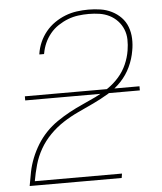

<svg xmlns="http://www.w3.org/2000/svg" viewBox="-53 -789 706 836"><g transform="rotate(-5 300.0 -371.5)"><path d="M43 0V-1Q48 -31 54 -61Q60 -91 72 -121Q84 -151 101 -178.5Q118 -206 140.5 -229.5Q163 -253 190 -271.5Q217 -290 245.5 -305.5Q274 -321 303.5 -334Q333 -347 362 -361Q391 -375 418 -393.5Q445 -412 466.5 -436.5Q488 -461 501 -490.5Q514 -520 519 -551Q519 -551 519 -551Q519 -551 519 -551Q523 -575 522.5 -598.5Q522 -622 513.5 -643Q505 -664 489.5 -680.5Q474 -697 454 -707Q434 -717 411 -720.5Q388 -724 364 -724Q341 -724 318 -721Q295 -718 273 -709.5Q251 -701 230.5 -687.5Q210 -674 194.5 -655Q179 -636 169.5 -614.5Q160 -593 156 -570Q156 -569 155.5 -568.5Q155 -568 155 -567H135Q135 -568 135 -568.5Q135 -569 135 -570Q139 -596 149.5 -620Q160 -644 177 -665Q194 -686 216.5 -701.5Q239 -717 263.5 -726.5Q288 -736 313.5 -739.5Q339 -743 364 -743Q391 -743 417 -739Q443 -735 466 -723.5Q489 -712 506.5 -694Q524 -676 533 -652Q542 -628 543 -601Q544 -574 539 -548Q533 -512 517 -478Q501 -444 475 -416.5Q449 -389 416.5 -369.5Q384 -350 350 -334Q316 -318 281.5 -302Q247 -286 215.5 -265.5Q184 -245 157 -217.5Q130 -190 111.5 -157.5Q93 -125 83 -89.5Q73 -54 67 -19H448L445 0ZM56 -373V-391H557V-373Z"/></g></svg>

Font: Iosevka Curly ThExObl
Style: Regular
Weight: 100
Width: 7
Italic angle: -9°
Monospace: yes
Designer: Belleve Invis
Foundry: Belleve Invis
Version: Version 11.1.0; ttfautohint (v1.8.3)